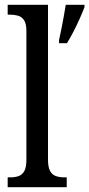

<svg xmlns="http://www.w3.org/2000/svg" viewBox="-20 -780 372 800"><path d="M226 -613Q231 -636 236 -660.5Q241 -685 245.5 -710.5Q250 -736 254 -760H332V-750Q324 -729 312 -702Q300 -675 286 -648Q272 -621 259 -600H226ZM12 0V-41H23Q43 -41 58 -46.5Q73 -52 81.5 -67.5Q90 -83 90 -115V-651Q90 -681 80.5 -695.5Q71 -710 55.5 -714.5Q40 -719 22 -719H12V-760H180V-115Q180 -84 188.5 -68Q197 -52 212.5 -46.5Q228 -41 248 -41H258V0Z"/></svg>

Font: Noto Serif Condensed
Style: Regular
Weight: 400
Width: 3
Designer: Monotype Design Team
Foundry: Monotype Imaging Inc.
Version: Version 2.015